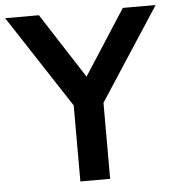

<svg xmlns="http://www.w3.org/2000/svg" viewBox="-70 -767 746 816"><g transform="rotate(-5 303.0 -359.5)"><path d="M240 0V-371L265 -286L-18 -719H126L313 -429H297L484 -719H624L342 -286L367 -371V0Z"/></g></svg>

Font: Nunitoga
Style: Bold
Weight: 700
Designer: Vernon Adams
Foundry: Vernon Adams
Version: Version 1.0